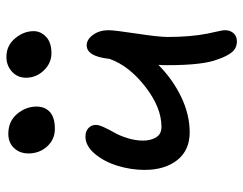

<svg xmlns="http://www.w3.org/2000/svg" viewBox="-100 -670 758 598"><g transform="rotate(-90 279.0 -371.0)"><path d="M412.1 -589.8Q381.3 -589.8 358.6 -613.5Q335.9 -637.2 335.9 -668.9Q335.9 -695.3 354.7 -712.6Q373.5 -730 400.9 -730Q436 -730 458.5 -703.1Q481 -676.3 481 -645Q481 -623.5 463.6 -606.7Q446.3 -589.8 412.1 -589.8ZM176.8 -579.1Q143.6 -579.1 121.8 -603.3Q100.1 -627.4 100.1 -661.1Q100.1 -688.5 116.9 -706.3Q133.8 -724.1 161.1 -724.1Q200.2 -724.1 223.1 -696.8Q246.1 -669.4 246.1 -636.2Q246.1 -609.9 229 -594.5Q211.9 -579.1 176.8 -579.1ZM166 -159.2Q109.9 -159.2 79.3 -198Q48.8 -236.8 48.8 -299.8Q48.8 -341.3 61.5 -383.3Q74.2 -425.3 98.9 -454.6Q123.5 -483.9 152.8 -483.9Q168.5 -483.9 178.7 -474.9Q189 -465.8 189 -451.2Q189 -441.9 181.4 -425.5Q173.8 -409.2 164.6 -393.1Q155.3 -377 147.7 -352.5Q140.1 -328.1 140.1 -304.2Q140.1 -280.8 150.1 -263.9Q160.2 -247.1 183.1 -247.1Q243.2 -247.1 307.9 -297.4Q372.6 -347.7 394 -407.2Q395 -409.2 395 -412.1Q402.8 -480 437 -480Q455.1 -480 469.5 -460.2Q483.9 -440.4 483.9 -412.1Q483.9 -393.6 473.4 -324.5Q462.9 -255.4 462.9 -228Q462.9 -157.2 473.1 -105Q475.1 -94.7 478 -82.3Q481 -69.8 482.4 -62Q483.9 -54.2 483.9 -48.8Q483.9 -33.7 474.9 -22.9Q465.8 -12.2 449.2 -12.2Q428.2 -12.2 415.5 -27.6Q402.8 -43 393.1 -71.8Q375 -117.2 375 -228Q375 -245.6 376 -256.8Q331.5 -212.4 276.4 -185.8Q221.2 -159.2 166 -159.2Z"/></g></svg>

Font: Shantell Sans Irregular
Style: Regular
Weight: 400
Designer: Stephen Nixon, Anya Danilova, Shantell Martin
Foundry: Arrow Type
Version: Version 1.006;[9816181b4]